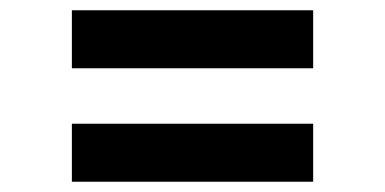

<svg xmlns="http://www.w3.org/2000/svg" viewBox="-20 -491 750 374"><path d="M120 -358H590V-471H120ZM120 -137H590V-250H120Z"/></svg>

Font: Be Vietnam
Style: Bold
Weight: 700
Designer: Gabriel Lam
Foundry: TypeRant
Version: Version 4.000